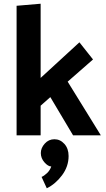

<svg xmlns="http://www.w3.org/2000/svg" viewBox="-20 -726 567 1030"><path d="M198 -706V-308L406 -499L479 -407L343 -288L521 0H372L250 -205L198 -159V0H69V-695ZM272 21Q303 21 325.5 46Q348 71 348 111Q348 167 313 214Q278 261 231 284L203 223Q216 218 232 203Q248 188 255 167Q238 167 218.5 145Q199 123 199 95Q199 68 220 44.5Q241 21 272 21Z"/></svg>

Font: Palanquin Dark
Style: Regular
Weight: 400
Designer: Pria Ravichandran
Version: Version 1.000